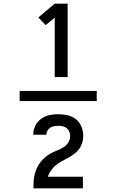

<svg xmlns="http://www.w3.org/2000/svg" viewBox="-20 -868 640 1056"><path d="M281 -444V-771L231 -730L191 -772L281 -848H352V-444ZM164 168Q164 149 165 129.5Q166 110 170.5 91.5Q175 73 183 56Q191 39 202.5 24Q214 9 229 -3.5Q244 -16 260.5 -25Q277 -34 295 -41Q313 -48 329 -58Q345 -68 355.5 -84.5Q366 -101 366 -120Q366 -133 361 -144.5Q356 -156 346.5 -163.5Q337 -171 325 -173.5Q313 -176 300 -176Q289 -176 277.5 -174Q266 -172 256.5 -166Q247 -160 241 -149.5Q235 -139 235 -127Q235 -127 235 -127Q235 -127 235 -127H163Q163 -127 163 -127.5Q163 -128 163 -128Q163 -153 174 -176Q185 -199 205.5 -214Q226 -229 250.5 -234.5Q275 -240 300 -240Q326 -240 352 -234Q378 -228 398 -212Q418 -196 428 -171Q438 -146 438 -120Q438 -101 432 -82Q426 -63 414.5 -47.5Q403 -32 387 -20.5Q371 -9 353.5 0.5Q336 10 319 19Q302 28 287 40.5Q272 53 260.5 69.5Q249 86 243 104H436V168ZM88 -312V-368H512V-312Z"/></svg>

Font: Bmono
Style: Regular
Weight: 400
Monospace: yes
Designer: Belleve Invis
Foundry: Belleve Invis
Version: Version 11.2.2; ttfautohint (v1.8.2)